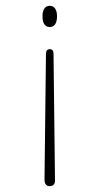

<svg xmlns="http://www.w3.org/2000/svg" viewBox="-20 -433 342 660"><path d="M138 -248 133 184Q133 195 137.5 201Q142 207 151 207Q160 207 165 201Q170 195 169 184L164 -248Q164 -264 151 -264Q145 -264 141.5 -260Q138 -256 138 -248ZM151 -340Q163 -340 169.5 -349.5Q176 -359 176 -377Q176 -394 169.5 -403.5Q163 -413 151 -413Q139 -413 132.5 -403.5Q126 -394 126 -377Q126 -359 132.5 -349.5Q139 -340 151 -340Z"/></svg>

Font: Beiruti ExtraLight
Style: Regular
Weight: 250
Designer: Arlette Boutros
Foundry: Boutros
Version: Version 1.41